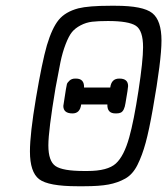

<svg xmlns="http://www.w3.org/2000/svg" viewBox="-20 -639 581 667"><path d="M84 -113Q84 -174 105 -298.5Q126 -423 143 -482Q161 -542 184 -570Q207 -598 252 -610Q288 -619 364 -619H381Q477 -619 509 -593.5Q541 -568 541 -498Q541 -430 511 -261Q498 -187 486 -143Q474 -99 457.5 -66Q441 -33 415 -18.5Q389 -4 357 2Q325 8 272 8H249Q148 8 116 -16.5Q84 -41 84 -113ZM148 -134Q148 -79 173 -62Q198 -45 271 -45H284Q354 -45 382.5 -71Q411 -97 429 -162Q445 -219 461 -323.5Q477 -428 477 -475Q477 -533 452 -549.5Q427 -566 355 -566Q321 -566 300 -563.5Q279 -561 260 -551Q241 -541 230 -527.5Q219 -514 208 -485.5Q197 -457 190 -423Q183 -389 173 -334Q148 -185 148 -134ZM200 -271Q200 -274 209 -329Q211 -342 212.5 -347Q214 -352 221.5 -359Q229 -366 241 -366H244Q273 -366 272 -335H363Q367 -366 394 -366H395Q425 -366 425 -340Q425 -333 416 -281Q412 -254 400 -248Q394 -245 385 -245H381Q352 -245 353 -276H262Q258 -245 232 -245Q200 -245 200 -271Z"/></svg>

Font: CMU Typewriter Text
Style: LightOblique
Weight: 200
Italic angle: -9.46001°
Version: Version 0.7.0